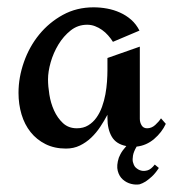

<svg xmlns="http://www.w3.org/2000/svg" viewBox="-20 -398 477 527"><path d="M435.1 -58.1Q424.3 -34.7 403.1 -16.6Q381.8 1.5 355 4.4Q346.7 18.6 345 29.1Q343.3 39.6 344.7 46.4Q346.7 54.7 351.1 60.5Q358.9 68.4 367.7 70.3Q375 72.3 384.8 69.6Q394.5 66.9 404.8 53.7L416 63Q406.2 78.1 396.7 86.7Q387.2 95.2 379.9 100.1Q371.1 105.5 363.3 107.9Q352.5 109.9 339.8 106.7Q327.1 103.5 317.1 94.7Q307.1 85.9 303.2 71Q299.3 56.2 306.2 34.7Q307.6 30.8 310.5 25.4Q315.4 15.6 326.7 2.9Q298.8 -2.4 286.9 -22.7Q274.9 -43 274.9 -74.2V-83Q266.1 -66.4 255.1 -49.8Q244.1 -33.2 230.2 -20Q216.3 -6.8 199.2 1.5Q182.1 9.8 161.1 9.8Q129.4 9.8 105 -2.4Q80.6 -14.6 64 -35.4Q47.4 -56.2 39.1 -84Q30.8 -111.8 30.8 -143.1Q30.8 -185.5 45.7 -227.8Q60.5 -270 87.6 -303.2Q114.7 -336.4 152.6 -357.2Q190.4 -377.9 236.8 -377.9Q255.4 -377.9 273.9 -374.5Q292.5 -371.1 309.3 -363.5Q326.2 -356 340.1 -343.8Q354 -331.5 362.8 -314L290 -283.2Q284.2 -292.5 276.6 -301Q269 -309.6 260 -315.9Q251 -322.3 240.7 -326.2Q230.5 -330.1 219.2 -330.1Q193.8 -330.1 174.1 -314.5Q154.3 -298.8 140.4 -275.9Q126.5 -252.9 119.1 -227.1Q111.8 -201.2 111.8 -180.2Q111.8 -161.6 115.5 -138.4Q119.1 -115.2 128.4 -94.7Q137.7 -74.2 152.8 -60.1Q168 -45.9 190.9 -45.9Q209 -45.9 222.2 -54Q235.4 -62 244.6 -75Q253.9 -87.9 260 -104.7Q266.1 -121.6 269.3 -139.2Q272.5 -156.7 273.7 -174.1Q274.9 -191.4 274.9 -205.1V-238.8L363.8 -270V-71.8Q363.8 -62 368.7 -54Q373.5 -45.9 383.8 -45.9Q396 -45.9 406 -54.9Q416 -64 421.9 -73.2Z"/></svg>

Font: Redressed
Style: Regular
Weight: 400
Designer: Astigmatic (AOETI)
Foundry: Astigmatic (AOETI)
Version: Version 1.000